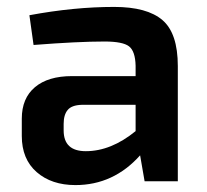

<svg xmlns="http://www.w3.org/2000/svg" viewBox="-20 -524 598 555"><path d="M77 -394 65 -480Q194 -504 310 -504Q405 -504 449.5 -466Q494 -428 494 -333V0H398L385 -75Q308 11 198 11Q129 11 86 -26.5Q43 -64 43 -131V-181Q43 -240 81 -272Q119 -304 188 -304H372V-334Q371 -376 353 -390Q335 -404 282 -404Q205 -404 77 -394ZM164 -166V-147Q164 -87 228 -87Q301 -87 372 -145V-221H216Q187 -220 175.5 -206Q164 -192 164 -166Z"/></svg>

Font: Exo 2.0 Semi Bold
Style: Regular
Weight: 600
Designer: Natanael Gama
Version: Version 1.001;PS 001.001;hotconv 1.0.70;makeotf.lib2.5.58329